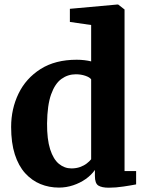

<svg xmlns="http://www.w3.org/2000/svg" viewBox="-20 -840 662 871"><path d="M247.5 11Q202.5 11 163.5 -5Q124.5 -21 94.2 -54.2Q64 -87.5 47.2 -139.8Q30.5 -192 30.5 -264Q30.5 -346 64 -415.2Q97.5 -484.5 164 -526.8Q230.5 -569 328 -569Q346 -569 362.8 -567Q379.5 -565 393.5 -561.5V-726.5L297 -740.5V-800L512 -819.5H516L545 -797V-64H597.5V-3.5Q575 1 540 6.2Q505 11.5 473.5 11.5Q442 11.5 426.2 1.8Q410.5 -8 410.5 -42V-69Q394.5 -46 369 -28Q343.5 -10 312 0.5Q280.5 11 247.5 11ZM304 -76Q325.5 -76 343 -82.2Q360.5 -88.5 373.2 -98.2Q386 -108 393.5 -117.5V-480Q387 -489.5 367.2 -496.2Q347.5 -503 324 -503Q288 -503 258.8 -482Q229.5 -461 212 -412.2Q194.5 -363.5 193.5 -280.5Q193 -208 207.5 -162.8Q222 -117.5 247.2 -96.8Q272.5 -76 304 -76Z"/></svg>

Font: Merriweather 20pt ExtraBold
Style: Regular
Weight: 800
Version: Version 2.100